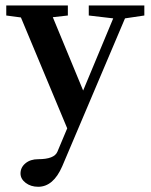

<svg xmlns="http://www.w3.org/2000/svg" viewBox="-20 -469 565 717"><path d="M122.6 228.5Q95.2 228.5 75.9 213.9Q56.6 199.2 56.6 178.7Q56.6 156.2 75 140.9Q93.3 125.5 122.6 125.5Q182.6 125.5 194.3 97.7L231 10.3L58.1 -403.8L3.4 -411.1V-448.7H233.4V-411.1L177.2 -404.8L290.5 -130.9L402.8 -400.4L311.5 -411.1V-448.7H519V-411.1L446.8 -400.4L212.4 151.9Q179.2 228.5 122.6 228.5Z"/></svg>

Font: Elstob 8pt SemiBold
Style: Regular
Weight: 600
Designer: Peter S. Baker
Version: Version 1.015